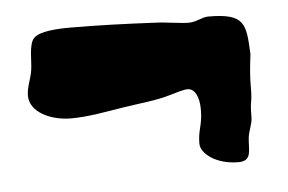

<svg xmlns="http://www.w3.org/2000/svg" viewBox="-34 -453 580 386"><g transform="rotate(-5 256.5 -260.5)"><path d="M476 -325C473 -386 473 -408 398 -408C385 -408 374 -399 358 -399C341 -399 315 -404 290 -405C230 -408 174 -410 120 -410C92 -410 58 -408 46 -396C34 -384 37 -350 34 -331C31 -313 23 -298 23 -281C23 -248 64 -228 106 -228C139 -228 176 -235 213 -241C245 -246 280 -249 306 -257C323 -262 336 -266 344 -266C357 -266 367 -251 367 -223C367 -191 358 -183 358 -155C358 -135 388 -111 433 -111C462 -111 455 -134 458 -159C460 -174 467 -185 467 -199C467 -237 471 -224 471 -259C471 -278 472 -294 476 -325Z"/></g></svg>

Font: Freckle Face
Style: Regular
Weight: 400
Designer: Astigmatic (AOETI)
Foundry: Astigmatic (AOETI)
Version: Version 1.000